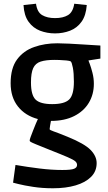

<svg xmlns="http://www.w3.org/2000/svg" viewBox="-20 -830 581 1029"><path d="M264 179Q207 179 158 171.5Q109 164 79.5 156.5Q50 149 50 149L63 54Q127 65 191.5 73Q256 81 314 81Q361 81 377 74.5Q393 68 393 54Q393 43 383.5 34.5Q374 26 343 12.5Q312 -1 246 -27Q196 -47 173 -56.5Q150 -66 144.5 -69.5Q139 -73 139 -77Q139 -82 144.5 -97Q150 -112 157.5 -131Q165 -150 172 -167Q179 -184 183 -192Q115 -210 76 -259.5Q37 -309 37 -384Q37 -465 71.5 -511.5Q106 -558 163 -578Q220 -598 287 -598Q313 -598 351.5 -596Q390 -594 428 -591.5Q466 -589 492 -587.5Q518 -586 518 -586V-516L454 -506Q454 -506 461 -487.5Q468 -469 475.5 -440Q483 -411 483 -381Q483 -324 456 -279Q429 -234 377.5 -208Q326 -182 253 -182Q251 -173 248.5 -157Q246 -141 246 -138Q246 -133 267 -126Q288 -119 342 -97Q433 -60 465.5 -26.5Q498 7 498 44Q498 88 468 118Q438 148 385.5 163.5Q333 179 264 179ZM260 -272Q325 -272 350.5 -296.5Q376 -321 376 -392Q376 -438 370.5 -467Q365 -496 359 -501Q355 -504 336 -506Q317 -508 297.5 -508.5Q278 -509 272 -509Q226 -509 198 -500Q170 -491 158 -465Q146 -439 146 -388Q146 -320 171 -296Q196 -272 260 -272ZM275 -651Q232 -651 194.5 -665.5Q157 -680 133 -713.5Q109 -747 106 -803L173 -810Q179 -765 206 -749Q233 -733 275 -733Q318 -733 344.5 -749Q371 -765 378 -810L445 -803Q441 -747 417 -713.5Q393 -680 355.5 -665.5Q318 -651 275 -651Z"/></svg>

Font: Ruda
Style: Bold
Weight: 700
Designer: Mariela Monsalve and Angelina Sanchez
Foundry: Mariela Monsalve and Angelina Sanchez
Version: Version 2.000